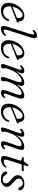

<svg xmlns="http://www.w3.org/2000/svg" viewBox="1535 -2293 766 3876"><g transform="rotate(90 1918.0 -355.0)"><path d="M403 -140Q400 -105 372.8 -70.8Q345.5 -36.5 297.5 -13.8Q249.5 9 184.5 9Q110.5 9 72.8 -34Q35 -77 38 -151Q40 -211.5 62.8 -267.5Q85.5 -323.5 122.8 -367.5Q160 -411.5 206.8 -437.2Q253.5 -463 303.5 -463Q354.5 -463 381.8 -432.8Q409 -402.5 411 -359Q412 -345.5 424 -347Q439.5 -349.5 439.5 -334.5Q439.5 -319 413 -309.5Q385.5 -298.5 344.5 -282.5Q303.5 -266.5 258.8 -248.8Q214 -231 174.5 -215.2Q135 -199.5 110.5 -189.5Q110 -184.5 109.5 -179Q107 -106.5 136.5 -71.5Q166 -36.5 216.5 -36.5Q264.5 -36.5 308 -64.5Q351.5 -92.5 371 -145.5Q380 -161 390.5 -161Q405 -161 403 -140ZM283 -428.5Q251 -428.5 216 -400Q181 -371.5 153 -324.2Q125 -277 114.5 -221Q142 -232 182.5 -248.8Q223 -265.5 265.5 -282.8Q308 -300 341 -314Q344 -328.5 344.5 -351.5Q344.5 -385.5 327.5 -407Q310.5 -428.5 283 -428.5Z M739 -602 590.5 -134Q574.5 -82 578 -64.8Q581.5 -47.5 603.5 -47.5Q622 -47.5 643 -59.8Q664 -72 678.5 -90Q686.5 -99 694.5 -97Q707 -93.5 700.5 -75Q695.5 -54 674 -34.8Q652.5 -15.5 622.2 -3.2Q592 9 561 9Q516.5 9 506.5 -20.8Q496.5 -50.5 518.5 -119.5L665 -580.5Q680.5 -629.5 677 -646.5Q673.5 -663.5 656.5 -663.5Q640 -663.5 614.5 -641.5Q607.5 -636 601.5 -633Q595.5 -630 590 -632.5Q578 -639 590 -659Q604.5 -683.5 634.2 -700.5Q664 -717.5 697 -717.5Q734.5 -717.5 746.2 -690Q758 -662.5 739 -602Z M1156 -140Q1153 -105 1125.8 -70.8Q1098.5 -36.5 1050.5 -13.8Q1002.5 9 937.5 9Q863.5 9 825.8 -34Q788 -77 791 -151Q793 -211.5 815.8 -267.5Q838.5 -323.5 875.8 -367.5Q913 -411.5 959.8 -437.2Q1006.5 -463 1056.5 -463Q1107.5 -463 1134.8 -432.8Q1162 -402.5 1164 -359Q1165 -345.5 1177 -347Q1192.5 -349.5 1192.5 -334.5Q1192.5 -319 1166 -309.5Q1138.5 -298.5 1097.5 -282.5Q1056.5 -266.5 1011.8 -248.8Q967 -231 927.5 -215.2Q888 -199.5 863.5 -189.5Q863 -184.5 862.5 -179Q860 -106.5 889.5 -71.5Q919 -36.5 969.5 -36.5Q1017.5 -36.5 1061 -64.5Q1104.5 -92.5 1124 -145.5Q1133 -161 1143.5 -161Q1158 -161 1156 -140ZM1036 -428.5Q1004 -428.5 969 -400Q934 -371.5 906 -324.2Q878 -277 867.5 -221Q895 -232 935.5 -248.8Q976 -265.5 1018.5 -282.8Q1061 -300 1094 -314Q1097 -328.5 1097.5 -351.5Q1097.5 -385.5 1080.5 -407Q1063.5 -428.5 1036 -428.5Z M1547 -85 1627 -313.5Q1645.5 -366 1639 -387Q1632.5 -408 1605.5 -408Q1573.5 -408 1532.2 -380.5Q1491 -353 1451 -300.5Q1411 -248 1384 -173Q1367 -124 1361.2 -104.2Q1355.5 -84.5 1355.5 -72.5Q1355.5 -61.5 1359.2 -52.2Q1363 -43 1363 -31Q1363 -12.5 1346 -1.8Q1329 9 1301.5 9Q1252 9 1287 -86L1376 -334.5Q1391 -376 1388.2 -392.2Q1385.5 -408.5 1369.5 -408.5Q1352.5 -408.5 1327.5 -386.5Q1320 -380.5 1314.2 -377.8Q1308.5 -375 1303 -377.5Q1291 -384 1303 -404Q1319 -430.5 1348.2 -446.5Q1377.5 -462.5 1408 -462.5Q1459.5 -462.5 1459.5 -419Q1459.5 -394 1446.2 -362.8Q1433 -331.5 1413 -283.5Q1450.5 -347.5 1493 -386.8Q1535.5 -426 1576.8 -444.2Q1618 -462.5 1652.5 -462.5Q1716.5 -462.5 1713.5 -405.5Q1713 -385 1704.5 -360Q1696 -335 1682.5 -301.5Q1734.5 -383.5 1796.8 -423Q1859 -462.5 1909 -462.5Q1947 -462.5 1960.8 -443Q1974.5 -423.5 1970.5 -390.5Q1966.5 -357.5 1952 -317.5L1883 -123.5Q1868 -81 1870.2 -63.8Q1872.5 -46.5 1889 -46.5Q1897.5 -46.5 1907.5 -51.2Q1917.5 -56 1930.5 -67.5Q1946 -80.5 1953.5 -76.5Q1964.5 -70.5 1953.5 -50.5Q1940 -24.5 1911.5 -7.8Q1883 9 1850.5 9Q1807.5 9 1800.2 -22.2Q1793 -53.5 1813.5 -111L1884 -313Q1902.5 -364.5 1895.5 -386.2Q1888.5 -408 1861.5 -408Q1831 -408 1789.8 -380.8Q1748.5 -353.5 1707.8 -298.2Q1667 -243 1638.5 -158.5Q1624.5 -118 1619.8 -101.2Q1615 -84.5 1615 -74Q1615 -62 1619 -52.8Q1623 -43.5 1622.5 -31Q1622.5 -13 1606.2 -2Q1590 9 1564.5 9Q1536 9 1534.8 -19Q1533.5 -47 1547 -85Z M2438 -140Q2435 -105 2407.8 -70.8Q2380.5 -36.5 2332.5 -13.8Q2284.5 9 2219.5 9Q2145.5 9 2107.8 -34Q2070 -77 2073 -151Q2075 -211.5 2097.8 -267.5Q2120.5 -323.5 2157.8 -367.5Q2195 -411.5 2241.8 -437.2Q2288.5 -463 2338.5 -463Q2389.5 -463 2416.8 -432.8Q2444 -402.5 2446 -359Q2447 -345.5 2459 -347Q2474.5 -349.5 2474.5 -334.5Q2474.5 -319 2448 -309.5Q2420.5 -298.5 2379.5 -282.5Q2338.5 -266.5 2293.8 -248.8Q2249 -231 2209.5 -215.2Q2170 -199.5 2145.5 -189.5Q2145 -184.5 2144.5 -179Q2142 -106.5 2171.5 -71.5Q2201 -36.5 2251.5 -36.5Q2299.5 -36.5 2343 -64.5Q2386.5 -92.5 2406 -145.5Q2415 -161 2425.5 -161Q2440 -161 2438 -140ZM2318 -428.5Q2286 -428.5 2251 -400Q2216 -371.5 2188 -324.2Q2160 -277 2149.5 -221Q2177 -232 2217.5 -248.8Q2258 -265.5 2300.5 -282.8Q2343 -300 2376 -314Q2379 -328.5 2379.5 -351.5Q2379.5 -385.5 2362.5 -407Q2345.5 -428.5 2318 -428.5Z M2585 -377.5Q2573 -384 2584.5 -404Q2600.5 -430.5 2630 -446.5Q2659.5 -462.5 2690.5 -462.5Q2741.5 -462.5 2741.5 -419Q2741.5 -401 2732.5 -374.8Q2723.5 -348.5 2703.5 -297.5Q2742.5 -358.5 2785 -394.8Q2827.5 -431 2868 -446.8Q2908.5 -462.5 2941.5 -462.5Q2999.5 -462.5 3005.5 -424Q3011.5 -385.5 2986 -315L2915.5 -116Q2902 -78.5 2905 -62.5Q2908 -46.5 2923.5 -46.5Q2932.5 -46.5 2942.2 -51.2Q2952 -56 2965 -67.5Q2980.5 -80.5 2988 -76.5Q2999 -70.5 2988.5 -50.5Q2974 -23.5 2945.2 -7.2Q2916.5 9 2885 9Q2806 9 2845 -102.5L2917.5 -309Q2937 -364.5 2930.5 -386.2Q2924 -408 2894 -408Q2861.5 -408 2817.8 -380Q2774 -352 2732 -297.8Q2690 -243.5 2663.5 -165Q2647.5 -117.5 2642.5 -100Q2637.5 -82.5 2637.5 -73Q2637.5 -62 2641.2 -52.2Q2645 -42.5 2645 -30Q2645 -12 2627.8 -1.5Q2610.5 9 2583.5 9Q2559.5 9 2554.8 -12.2Q2550 -33.5 2567.5 -81.5L2658 -334.5Q2673 -376 2670.2 -392.2Q2667.5 -408.5 2651 -408.5Q2634.5 -408.5 2609.5 -386.5Q2593 -373.5 2585 -377.5Z M3209.5 -406 3166 -415.5Q3149.5 -420.5 3149.5 -433.5Q3149.5 -451 3173.5 -451H3220Q3238 -451 3250 -466L3293 -532Q3302.5 -546 3317 -546Q3332.5 -546 3332.5 -529.5Q3332.5 -519 3325 -495.5L3311 -450H3421.5Q3438.5 -450 3438.5 -436Q3438.5 -424 3428.2 -417.5Q3418 -411 3401 -411H3298.5L3214.5 -144.5Q3195.5 -85 3203.8 -65.8Q3212 -46.5 3240.5 -46.5Q3266.5 -46.5 3288.2 -57.2Q3310 -68 3333 -93.5Q3343 -103.5 3351 -103.5Q3362.5 -103.5 3362 -91Q3361.5 -72 3338 -48.5Q3314.5 -25 3277 -8Q3239.5 9 3198 9Q3146.5 9 3133.8 -24.5Q3121 -58 3140 -118L3215.5 -357Q3223.5 -382 3222.8 -392.2Q3222 -402.5 3209.5 -406Z M3602.5 -26Q3638.5 -26 3660.5 -44.2Q3682.5 -62.5 3682.5 -91.5Q3682.5 -114 3667.8 -136.2Q3653 -158.5 3607 -196Q3572.5 -224 3553 -244.5Q3533.5 -265 3525.2 -284.2Q3517 -303.5 3517 -328Q3517 -383 3563.2 -423Q3609.5 -463 3692.5 -463Q3752.5 -463 3787 -435.5Q3821.5 -408 3821.5 -373.5Q3821.5 -341.5 3794 -341.5Q3783.5 -341.5 3774.5 -348.8Q3765.5 -356 3757.5 -374Q3745 -401.5 3726.5 -416.5Q3708 -431.5 3679.5 -431.5Q3636 -431.5 3610.8 -408Q3585.5 -384.5 3585.5 -352Q3585.5 -328.5 3600.2 -305Q3615 -281.5 3660 -243.5Q3696.5 -213.5 3716.2 -191.8Q3736 -170 3743.5 -151.5Q3751 -133 3751 -111.5Q3751.5 -60 3707.8 -25.5Q3664 9 3586.5 9Q3542.5 9 3510.2 -5.5Q3478 -20 3460.5 -42Q3443 -64 3443.5 -87Q3443.5 -119 3469.5 -119Q3492 -119 3509 -87Q3526 -54.5 3549.8 -40.2Q3573.5 -26 3602.5 -26Z"/></g></svg>

Font: Fraunces 9pt S050 Light
Style: Italic
Weight: 300
Italic angle: -16°
Version: Version 1.000; ttfautohint (v1.8.3)